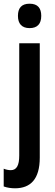

<svg xmlns="http://www.w3.org/2000/svg" viewBox="-44 -777 296 1038"><path d="M53 -691C53 -649 74 -625 116 -625C158 -625 179 -648 179 -691C179 -732 161 -757 116 -757C71 -757 53 -732 53 -691ZM39 241C120 240 171 193 171 75V-543H60V64C60 117 46 143 14 143C2 143 -12 140 -24 135V231C-5 238 17 241 39 241Z"/></svg>

Font: Noto Sans Hebrew ExtraCondensed SemiBold
Style: Regular
Weight: 600
Width: 2
Designer: Ben Nathan
Foundry: Google LLC
Version: Version 3.001